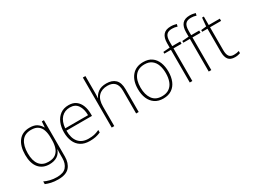

<svg xmlns="http://www.w3.org/2000/svg" viewBox="-64 -1591 3330 2526"><g transform="rotate(-30 1601.0 -328.5)"><path d="M287 -606Q356 -606 396 -579Q436 -552 459 -509H462L468 -596H500V-44Q500 55 448.5 114.5Q397 174 276 174Q216 174 170.5 163.5Q125 153 89 138V97Q125 115 173 127Q221 139 277 139Q376 139 418.5 89.5Q461 40 461 -43V-81Q461 -106 461.5 -127.5Q462 -149 464 -174H461Q441 -116 393.5 -86Q346 -56 276 -56Q174 -56 116 -124.5Q58 -193 58 -324Q58 -454 116 -530Q174 -606 287 -606ZM289 -571Q192 -571 145 -505.5Q98 -440 98 -324Q98 -210 144.5 -150.5Q191 -91 279 -91Q352 -91 391.5 -122.5Q431 -154 446.5 -204.5Q462 -255 462 -312V-355Q462 -419 445.5 -467.5Q429 -516 391.5 -543.5Q354 -571 289 -571Z M878 -606Q946 -606 989.5 -573.5Q1033 -541 1054.5 -485.5Q1076 -430 1076 -360V-329H688Q687 -214 739.5 -152.5Q792 -91 890 -91Q939 -91 974.5 -98.5Q1010 -106 1055 -127V-89Q1016 -72 977.5 -64Q939 -56 889 -56Q808 -56 754.5 -90Q701 -124 674.5 -185Q648 -246 648 -326Q648 -403 674 -466.5Q700 -530 751 -568Q802 -606 878 -606ZM878 -571Q798 -571 748 -517.5Q698 -464 689 -363H1036Q1036 -456 997 -513.5Q958 -571 878 -571Z M1263 -570Q1263 -548 1262 -530.5Q1261 -513 1260 -492H1263Q1281 -538 1327 -571.5Q1373 -605 1451 -605Q1538 -605 1586 -558.5Q1634 -512 1634 -413V-66H1595V-411Q1595 -494 1557 -532.5Q1519 -571 1448 -571Q1361 -571 1312 -519.5Q1263 -468 1263 -363V-66H1224V-826H1263Z M2239 -331Q2239 -251 2213.5 -189Q2188 -127 2136 -91.5Q2084 -56 2006 -56Q1931 -56 1879.5 -91Q1828 -126 1801.5 -188Q1775 -250 1775 -331Q1775 -458 1837.5 -532Q1900 -606 2011 -606Q2090 -606 2140 -570Q2190 -534 2214.5 -472Q2239 -410 2239 -331ZM1815 -331Q1815 -224 1862 -157.5Q1909 -91 2006 -91Q2073 -91 2116 -121.5Q2159 -152 2179 -206Q2199 -260 2199 -331Q2199 -399 2180 -453Q2161 -507 2119.5 -539Q2078 -571 2011 -571Q1916 -571 1865.5 -507.5Q1815 -444 1815 -331Z M2571 -562H2449V-66H2410V-562H2310V-588L2410 -596V-662Q2410 -745 2446 -788Q2482 -831 2560 -831Q2586 -831 2607 -827Q2628 -823 2647 -818L2639 -783Q2602 -796 2560 -796Q2501 -796 2475 -765Q2449 -734 2449 -663V-596H2571Z M2859 -562H2737V-66H2698V-562H2598V-588L2698 -596V-662Q2698 -745 2734 -788Q2770 -831 2848 -831Q2874 -831 2895 -827Q2916 -823 2935 -818L2927 -783Q2890 -796 2848 -796Q2789 -796 2763 -765Q2737 -734 2737 -663V-596H2859Z M3097 -91Q3120 -91 3139.5 -94Q3159 -97 3175 -103V-70Q3159 -64 3139 -60Q3119 -56 3094 -56Q3025 -56 2995 -95Q2965 -134 2965 -209V-562H2885V-588L2965 -597L2977 -725H3004V-596H3172V-562H3004V-212Q3004 -153 3024.5 -122Q3045 -91 3097 -91Z"/></g></svg>

Font: Noto Sans Malayalam UI ExtraLight
Style: Regular
Weight: 200
Designer: Jelle Bosma - Monotype Design Team
Foundry: Monotype Imaging Inc.
Version: Version 2.104; ttfautohint (v1.8.4.7-5d5b)